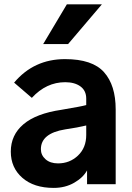

<svg xmlns="http://www.w3.org/2000/svg" viewBox="-20 -873 624 910"><path d="M173.8 -166Q173.8 -137.7 195.8 -118.2Q217.8 -98.6 254.9 -98.6Q310.5 -98.6 349.6 -135.7Q388.7 -172.9 388.7 -233.4V-278.3Q349.6 -268.6 289.1 -259.8Q173.8 -241.2 173.8 -166ZM31.2 -154.3Q31.2 -233.4 91.3 -284.2Q151.4 -335 270.5 -352.5Q364.3 -368.2 388.7 -375V-405.3Q388.7 -443.4 361.3 -463.4Q334 -483.4 289.1 -483.4Q199.2 -483.4 130.9 -409.2L46.9 -481.4Q140.6 -592.8 288.1 -592.8Q418 -592.8 473.1 -530.8Q528.3 -468.8 528.3 -354.5V0H392.6V-65.4Q374 -31.2 331.5 -6.8Q289.1 17.6 234.4 17.6Q140.6 17.6 85.9 -30.3Q31.2 -78.1 31.2 -154.3ZM184.6 -664.1 296.9 -852.5H462.9L302.7 -664.1Z"/></svg>

Font: Gothic A1 ExtraBold
Style: Regular
Weight: 800
Designer: HanYang I&C Co.,Ltd.
Foundry: HanYang I&C Co.,Ltd.
Version: Version 2.50